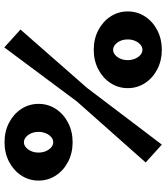

<svg xmlns="http://www.w3.org/2000/svg" viewBox="40 -801 771 891"><g transform="rotate(-90 425.5 -355.5)"><path d="M211 -404Q161 -404 120.5 -425Q80 -446 56.5 -482Q33 -518 33 -562Q33 -606 56.5 -642Q80 -678 120.5 -699Q161 -720 211 -720Q261 -720 301.5 -699Q342 -678 365.5 -642Q389 -606 389 -562Q389 -518 365.5 -482Q342 -446 301.5 -425Q261 -404 211 -404ZM211 -494Q224 -494 235 -503.5Q246 -513 252.5 -528.5Q259 -544 259 -562Q259 -581 252.5 -596Q246 -611 235 -620.5Q224 -630 211 -630Q198 -630 187 -620.5Q176 -611 169.5 -596Q163 -581 163 -562Q163 -544 169.5 -528.5Q176 -513 187 -503.5Q198 -494 211 -494ZM640 10Q590 10 549.5 -11Q509 -32 485.5 -68Q462 -104 462 -148Q462 -192 485.5 -228Q509 -264 549.5 -285Q590 -306 640 -306Q690 -306 730.5 -285Q771 -264 794.5 -228Q818 -192 818 -148Q818 -104 794.5 -68Q771 -32 730.5 -11Q690 10 640 10ZM640 -80Q653 -80 664 -89.5Q675 -99 681.5 -114.5Q688 -130 688 -148Q688 -167 681.5 -182Q675 -197 664 -206.5Q653 -216 640 -216Q627 -216 616 -206.5Q605 -197 598.5 -182Q592 -167 592 -148Q592 -130 598.5 -114.5Q605 -99 616 -89.5Q627 -80 640 -80ZM117 -65 400 -384 651 -721 734 -646 463 -337 200 10Z"/></g></svg>

Font: Raleway Thin Black
Style: Regular
Weight: 900
Version: Version 4.026